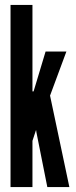

<svg xmlns="http://www.w3.org/2000/svg" viewBox="-20 -755 306 775"><path d="M22.5 0V-735H111V-404V-386H115.5L121 -404L164 -547H248L182 -369L260 0H171L127 -221L126 -229H125L111 -186.5V0Z"/></svg>

Font: League Gothic SemiCondensed
Style: Regular
Weight: 400
Width: 4
Designer: The League of Moveable Type
Version: Version 2.001